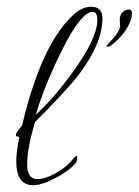

<svg xmlns="http://www.w3.org/2000/svg" viewBox="-20 -541 409 566"><path d="M78 5Q28 5 28 -65Q28 -94 37 -138H34Q27 -138 27 -143Q27 -151 45 -171Q104 -420 203 -503Q225 -521 249 -521Q282 -521 282 -487Q282 -413 211 -319Q171 -269 83 -181Q60 -103 60 -57Q60 -13 90 -13Q113 -13 145 -31Q177 -49 195 -72Q202 -81 206 -81Q208 -81 208 -77Q208 -66 202 -59Q184 -38 147 -18Q104 5 78 5ZM86 -203Q140 -253 195 -329Q265 -426 267 -479V-482Q267 -506 253 -506Q236 -506 214 -478Q200 -461 182 -429.5Q164 -398 142 -350Q122 -306 108 -269.5Q94 -233 86 -203ZM296 -404Q294 -405 294 -406Q294 -406 313 -427Q331 -447 334 -462V-465Q334 -470 333.5 -474Q333 -478 333 -482Q333 -497 341.5 -505Q350 -513 360 -513Q369 -513 369 -503Q369 -499 368.5 -495.5Q368 -492 367 -487Q358 -455 329 -426Q303 -400 296 -404Z"/></svg>

Font: Lovers Quarrel
Style: Regular
Weight: 400
Designer: Robert E. Leuschke
Foundry: Robert E. Leuschke
Version: Version 1.010; ttfautohint (v1.8.3)